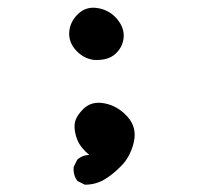

<svg xmlns="http://www.w3.org/2000/svg" viewBox="-20 -643 540 505"><path d="M203.1 -157.2 183.6 -167Q171.9 -182.6 173.8 -204.1L183.6 -223.6Q197.3 -235.4 214.8 -235.4Q191.4 -254.9 183.1 -275.9Q174.8 -296.9 176.3 -315.9Q177.7 -335 199.2 -356.4Q220.7 -377.9 255.4 -371.1Q290 -364.3 315.4 -335.9Q340.8 -307.6 332 -269.5Q323.2 -231.4 299.3 -207Q275.4 -182.6 252.9 -169.9Q230.5 -157.2 203.1 -157.2ZM226.6 -485.4Q199.2 -489.3 179.7 -510.7Q160.2 -532.2 162.1 -559.1Q164.1 -585.9 185.5 -606.4Q207 -627 237.8 -621.6Q268.6 -616.2 288.1 -592.8Q307.6 -569.3 305.2 -543.9Q302.7 -518.6 283.2 -501Q263.7 -483.4 226.6 -485.4Z"/></svg>

Font: NaikaiFont
Style: Regular
Weight: 400
Version: Version 1.67